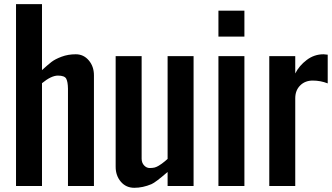

<svg xmlns="http://www.w3.org/2000/svg" viewBox="-20 -895 1597 924"><path d="M344.7 -633.8Q382.3 -633.8 407.2 -604.5Q432.1 -575.2 432.1 -532.7V0H307.1V-468.8Q306.6 -501 298.8 -516.1Q291 -531.2 258.8 -531.2Q226.6 -531.2 182.1 -494.6V0H57.1V-875H182.1V-557.6Q210 -583 227.5 -596.7Q245.1 -610.4 276.4 -622.1Q307.6 -633.8 344.7 -633.8Z M536.6 -92.3V-625H661.6V-130.4Q662.1 -110.8 673.8 -98.6Q685.5 -86.4 700.2 -86.4Q714.8 -86.4 724.6 -88.9Q734.4 -91.8 744.1 -97.7Q753.9 -103.5 758.8 -107.4Q764.6 -111.3 774.4 -119.6Q784.2 -128.4 786.6 -130.4V-625H911.6V0H786.6V-67.4Q728.5 -17.1 709 -8.8Q667 8.8 626.5 8.8Q586.4 8.8 561.5 -20.5Q536.6 -49.8 536.6 -92.3Z M1031.2 -843.8H1156.2V-718.8H1031.2ZM1031.2 -625H1156.2V0H1031.2Z M1537.1 -633.8Q1538.6 -633.8 1557.1 -631.8V-493.7Q1522.5 -507.3 1485.4 -507.3Q1448.2 -507.3 1424.8 -483.9Q1400.9 -460.4 1400.9 -421.9V0H1275.9V-625H1400.9V-541.5Q1419.9 -579.1 1456.1 -606.4Q1492.2 -633.8 1537.1 -633.8Z"/></svg>

Font: Oswald
Style: Book
Weight: 400
Designer: vernon adams
Foundry: vernon adams
Version: Version 1.000